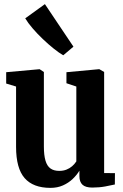

<svg xmlns="http://www.w3.org/2000/svg" viewBox="-20 -901 596 932"><path d="M428 9.5Q395.5 9.5 380.5 -4.2Q365.5 -18 365.5 -46V-72.5Q352.5 -51 332.5 -32Q312.5 -13 285.5 -1Q258.5 11 225 11Q141 11 99.5 -36.5Q58 -84 58 -188V-481L10 -495.5V-550.5L171 -565H172.5L193 -551.5V-190Q193 -147.5 200.8 -121.2Q208.5 -95 225 -83.2Q241.5 -71.5 267.5 -71.5Q287.5 -71.5 303 -77.8Q318.5 -84 330.2 -94.2Q342 -104.5 350.5 -117.5V-481L302.5 -497V-550.5L459 -565H462.5L485.5 -551.5V-61L538 -60.5L537.5 -5.5Q520.5 -1.5 491.2 4Q462 9.5 428 9.5ZM286.5 -633Q267 -644 240.8 -665Q214.5 -686 187.5 -711.8Q160.5 -737.5 138 -763.8Q115.5 -790 102.5 -812L198 -881L336.5 -674.5L287.5 -633Z"/></svg>

Font: Merriweather 24pt SemiCondensed
Style: Bold
Weight: 700
Width: 4
Designer: Eben Sorkin
Foundry: Eben Sorkin
Version: Version 2.100